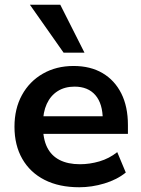

<svg xmlns="http://www.w3.org/2000/svg" viewBox="-20 -779 596 809"><path d="M314 10Q229 10 168 -21Q107 -52 74 -109.5Q41 -167 41 -245Q41 -321 72.5 -378.5Q104 -436 160.5 -468.5Q217 -501 290 -501Q361 -501 412 -471Q463 -441 491 -385.5Q519 -330 519 -252V-215H143V-289H429L413 -274Q413 -342 382 -378Q351 -414 294 -414Q253 -414 223 -395Q193 -376 177 -341Q161 -306 161 -258V-249Q161 -194 178.5 -158.5Q196 -123 231 -105Q266 -87 317 -87Q358 -87 399 -99Q440 -111 474 -138L510 -52Q473 -22 420 -6Q367 10 314 10ZM248 -557 106 -759H234L336 -557Z"/></svg>

Font: Nunito Sans 12pt ExtraLight 11pt
Style: Bold
Weight: 700
Version: Version 3.101;gftools[0.9.27]